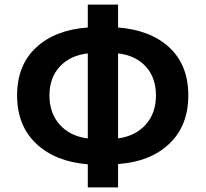

<svg xmlns="http://www.w3.org/2000/svg" viewBox="-20 -786 890 831"><path d="M491 -555V-187Q566 -197 610.5 -246.5Q655 -296 655 -373Q655 -450 611 -498Q567 -546 491 -555ZM360 -187V-555Q283 -546 238.5 -497.5Q194 -449 194 -373Q194 -296 239 -246Q284 -196 360 -187ZM491 -766V-667Q632 -656 713.5 -580Q795 -504 795 -373Q795 -242 713 -164Q631 -86 491 -76V25H360V-75Q220 -86 137 -164Q54 -242 54 -373Q54 -504 136.5 -580.5Q219 -657 360 -667V-766Z"/></svg>

Font: Noto Sans Korean Bold
Style: Bold
Weight: 700
Designer: Ryoko NISHIZUKA  (kana & ideographs); Paul D. Hunt (Latin, Greek & Cyrillic); Wenlong ZHANG  (bopomofo); Sandoll Communi
Foundry: Adobe Systems Incorporated
Version: Version 1.000;PS 1;hotconv 1.0.78;makeotf.lib2.5.61930